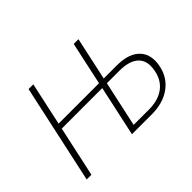

<svg xmlns="http://www.w3.org/2000/svg" viewBox="-120 -930 1203 1203"><g transform="rotate(-45 481.5 -329.0)"><path d="M900 -223Q900 -196 893 -169Q874 -90 809 -45Q744 0 647 0H471L544 -336H185L112 0H70L213 -658H255L193 -372H551L613 -658H655L593 -372H708Q801 -372 850.5 -332.5Q900 -293 900 -223ZM857 -219Q857 -276 816 -306.5Q775 -337 695 -337H586L520 -34H657Q733 -34 784 -68.5Q835 -103 851 -171Q857 -197 857 -219Z"/></g></svg>

Font: Ysabeau Light
Style: Italic
Weight: 300
Italic angle: -12°
Designer: Christian Thalmann (Catharsis Fonts)
Version: Version 0.003